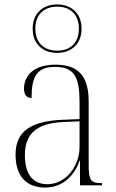

<svg xmlns="http://www.w3.org/2000/svg" viewBox="-20 -834 524 864"><path d="M237 -596C300 -596 347 -635 347 -705C347 -775 300 -814 237 -814C174 -814 127 -775 127 -705C127 -635 174 -596 237 -596ZM238 -606C178 -606 139 -641 139 -705C139 -769 178 -804 238 -804C296 -804 335 -769 335 -705C335 -641 296 -606 238 -606ZM184 10C265 10 316 -47 338 -111H340V0H439V-10H435C388 -10 379 -23 379 -93V-377C379 -489 335 -543 230 -543C131 -543 88 -493 88 -435C88 -408 100 -393 122 -393C122 -490 146 -533 228 -533C318 -533 338 -482 338 -373V-298L262 -295C119 -289 50 -243 50 -139C50 -39 100 10 184 10ZM193 -5C124 -5 92 -56 92 -135C92 -226 137 -279 265 -285L338 -288V-173C338 -86 276 -5 193 -5Z"/></svg>

Font: Noto Serif Display SemiCondensed ExtraLight
Style: Regular
Weight: 200
Width: 4
Designer: Monotype Design Team
Foundry: Monotype Imaging Inc.
Version: Version 2.009